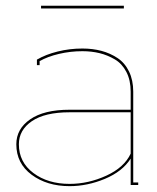

<svg xmlns="http://www.w3.org/2000/svg" viewBox="-20 -636 540 660"><path d="M405.8 -606.9H121.1V-616.2H405.8ZM106.9 -412.1V-431.2L108.9 -432.1Q137.2 -448.7 178.5 -459Q219.7 -469.2 263.2 -469.2Q298.3 -469.2 328.6 -461.2Q358.9 -453.1 384 -436.5Q409.2 -419.9 423.6 -390.1Q438 -360.4 438 -320.8V-8.8H455.1V0H429.2V-90.8Q400.9 -46.4 340.6 -21.2Q280.3 3.9 219.2 3.9Q141.6 3.9 88.9 -35.2Q36.1 -74.2 36.1 -140.1Q36.1 -192.9 83.7 -225.8Q131.3 -258.8 219.2 -258.8H429.2V-320.8Q429.2 -360.4 414.3 -388.9Q399.4 -417.5 374.3 -432.1Q349.1 -446.8 321.8 -453.4Q294.4 -460 263.2 -460Q222.2 -460 182.6 -450.7Q143.1 -441.4 116.2 -425.8V-412.1ZM429.2 -250H219.2Q134.3 -250 89.6 -219.5Q44.9 -189 44.9 -140.1Q44.9 -78.6 94.7 -41.3Q144.5 -3.9 219.2 -3.9Q283.7 -3.9 345.5 -32.2Q407.2 -60.5 429.2 -107.9Z"/></svg>

Font: Rawengulk
Style: Ultralight
Weight: 200
Version: Version 0.92